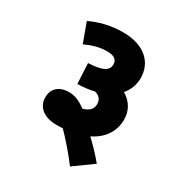

<svg xmlns="http://www.w3.org/2000/svg" viewBox="-168 -756 913 964"><g transform="rotate(30 288.5 -273.5)"><path d="M82 -590 123 -478C159 -495 200 -509 246 -509C279 -509 307 -501 307 -467C307 -435 281 -413 193 -410L199 -292C235 -293 267 -297 295 -304C322 -296 336 -281 336 -253C336 -227 319 -207 283 -197C242 -228 214 -236 184 -236C128 -236 93 -205 93 -154C93 -95 142 -62 208 -62C221 -62 235 -62 247 -63C289 -20 336 34 374 85L484 6C455 -29 421 -65 387 -97C457 -131 492 -188 492 -254C492 -304 469 -346 422 -374C445 -401 460 -435 460 -477C460 -562 398 -632 269 -632C192 -632 129 -612 82 -590Z"/></g></svg>

Font: Noto Sans Devanagari UI ExtraBold
Style: Regular
Weight: 800
Designer: Jelle Bosma - Monotype Design Team
Foundry: Monotype Imaging Inc.
Version: Version 2.003